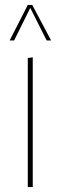

<svg xmlns="http://www.w3.org/2000/svg" viewBox="-20 -754 244 774"><path d="M92 0V-520L112 -523V0ZM19 -591 92 -734H110L186 -591H168L102 -722L37 -591Z"/></svg>

Font: Murecho Thin Thin
Style: Regular
Weight: 250
Version: Version 1.010